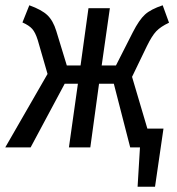

<svg xmlns="http://www.w3.org/2000/svg" viewBox="-21 -558 671 727"><path d="M537 -71H598L566 149H500L509 0H472L410 -241H354L321 0H240L274 -241H224L95 0H-1L159 -278L122 -406Q113 -435 101 -448.5Q89 -462 64 -473L90 -538Q137 -521 158.5 -500.5Q180 -480 192 -441L232 -310H284L314 -527H395L364 -310H418L482 -436Q506 -483 528 -503Q550 -523 595 -538L619 -472Q587 -457 570.5 -439.5Q554 -422 535 -383L479 -267Z"/></svg>

Font: Fira Sans Compressed
Style: Italic
Weight: 400
Width: 1
Italic angle: -8°
Designer: bBox Type GmbH & Carrois Corporate GbR & Edenspiekermann AG
Foundry: bBox Type GmbH & Carrois Corporate GbR & Edenspiekermann AG
Version: Version 4.301